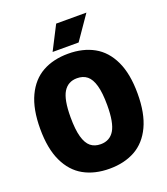

<svg xmlns="http://www.w3.org/2000/svg" viewBox="-169 -1067 1036 1193"><g transform="rotate(-20 349.0 -470.5)"><path d="M27 -370Q27 -500.5 67 -585.2Q107 -670 179 -710Q251 -750 349 -750Q447 -750 519 -710Q591 -670 631 -585.2Q671 -500.5 671 -370Q671 -239.5 631 -154.8Q591 -70 519 -30Q447 10 349 10Q251 10 179 -30Q107 -70 67 -154.8Q27 -239.5 27 -370ZM469 -366Q469 -448 455.2 -496.8Q441.5 -545.5 415.2 -566.8Q389 -588 349 -588Q289 -588 259 -538.8Q229 -489.5 229 -374Q229 -292 242.8 -243.2Q256.5 -194.5 282.8 -173.2Q309 -152 349 -152Q409 -152 439 -201.2Q469 -250.5 469 -366ZM263 -793 344 -951H544L435 -793Z"/></g></svg>

Font: Encode Sans Condensed Black
Style: Regular
Weight: 900
Width: 3
Designer: Multiple Designers
Foundry: Impallari Type
Version: Version 2.000